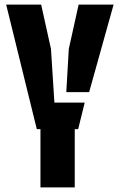

<svg xmlns="http://www.w3.org/2000/svg" viewBox="-20 -820 524 840"><path d="M157 0V-255H141L7 -800H160L203 -606L218 -371H350.5L322 -255H307V0ZM270 -417 281 -606 324 -800H477L370 -417Z"/></svg>

Font: Big Shoulders Stencil Text Thin Black
Style: Regular
Weight: 900
Version: Version 2.001